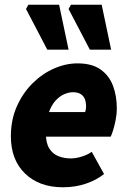

<svg xmlns="http://www.w3.org/2000/svg" viewBox="-20 -780 542 812"><path d="M246 12Q146 12 86 -46Q26 -104 26 -204Q26 -273 51 -329.5Q76 -386 117 -427Q158 -468 208 -490Q258 -512 308 -512Q369 -512 405.5 -486Q442 -460 458 -417Q474 -374 474 -322Q474 -297 469 -272Q464 -247 458 -228Q452 -209 448 -202H146L158 -306H340Q342 -311 343 -317Q344 -323 344 -330Q344 -347 339 -360.5Q334 -374 321.5 -382Q309 -390 288 -390Q272 -390 252.5 -382Q233 -374 215 -354.5Q197 -335 185.5 -301.5Q174 -268 174 -216Q174 -175 188.5 -152Q203 -129 227 -119.5Q251 -110 280 -110Q301 -110 326.5 -118Q352 -126 368 -138L420 -44Q389 -19 344 -3.5Q299 12 246 12ZM180 -570 90 -742 100 -760H230L270 -570ZM360 -570 270 -742 280 -760H410L450 -570Z"/></svg>

Font: Source Sans 3 ExtraLight Black
Style: Italic
Weight: 900
Italic angle: -11°
Version: Version 3.052;hotconv 1.1.0;makeotfexe 2.6.0